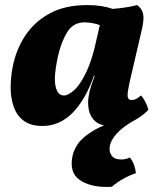

<svg xmlns="http://www.w3.org/2000/svg" viewBox="-20 -487 626 756"><path d="M520 -467Q538 -454 543 -434.5Q548 -415 540 -377L493 -175Q481 -123 482.5 -108Q484 -93 498 -93Q506 -93 514 -96.5Q522 -100 535 -111Q544 -102 552.5 -85.5Q561 -69 564 -54Q501 9 418 9Q376 9 355.5 -9Q335 -27 329.5 -55.5Q324 -84 330 -113Q333 -131 339 -149.5Q345 -168 353 -189H350Q316 -93 265 -42Q214 9 147 9Q101 9 73.5 -11.5Q46 -32 34 -66.5Q22 -101 22 -142Q22 -183 30 -224Q43 -291 79 -346Q115 -401 175.5 -434Q236 -467 324 -467Q354 -467 379 -463Q404 -459 424 -452Q477 -456 520 -467ZM207 -260Q191 -186 198.5 -148.5Q206 -111 232 -111Q249 -111 273 -133Q297 -155 320.5 -204.5Q344 -254 361 -336L373 -388Q361 -393 343.5 -396Q326 -399 313 -399Q268 -399 244 -359.5Q220 -320 207 -260ZM467 -21 516 -17Q466 10 440.5 38Q415 66 412 92Q409 110 419.5 125.5Q430 141 458 141Q466 141 475 139Q484 137 491 133Q502 146 508 163Q514 180 515 195Q490 203 464.5 217.5Q439 232 421 248Q414 249 410 249Q406 249 399 249Q332 249 292.5 220.5Q253 192 265 130Q269 106 286 80.5Q303 55 345 29Q387 3 467 -21Z"/></svg>

Font: Vollkorn ExtraBold
Style: Italic
Weight: 800
Italic angle: -11°
Designer: Friedrich Althausen
Foundry: Friedrich Althausen
Version: Version 5.000; ttfautohint (v1.8.3)